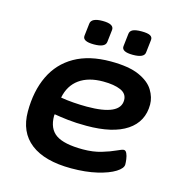

<svg xmlns="http://www.w3.org/2000/svg" viewBox="-105 -803 871 908"><g transform="rotate(15 330.0 -349.0)"><path d="M323 7Q193 7 124.5 -46Q56 -99 56 -200Q56 -300 91.5 -374.5Q127 -449 198 -489.5Q269 -530 374 -530Q463 -530 513.5 -507.5Q564 -485 585 -450.5Q606 -416 606 -381Q606 -297 538 -251.5Q470 -206 341 -206Q289 -206 250 -210.5Q211 -215 182 -220Q181 -217 181 -212Q181 -149 221 -121.5Q261 -94 353 -94Q403 -94 443 -106Q483 -118 508.5 -130Q534 -142 542 -142Q551 -142 556.5 -130Q562 -118 564 -102.5Q566 -87 566 -77Q566 -58 535 -38.5Q504 -19 449 -6Q394 7 323 7ZM319 -294Q482 -294 482 -369Q482 -401 450 -415Q418 -429 364 -429Q292 -429 247.5 -397Q203 -365 191 -304Q219 -299 253.5 -296.5Q288 -294 319 -294ZM466 -587Q410 -587 413 -615L420 -676Q421 -691 434.5 -698Q448 -705 478 -705Q508 -705 520.5 -698Q533 -691 531 -676L524 -615Q522 -587 466 -587ZM275 -587Q219 -587 222 -615L229 -676Q232 -705 287 -705Q343 -705 341 -676L334 -615Q331 -587 275 -587Z"/></g></svg>

Font: Asap Expanded Expanded SemiBold
Style: Italic
Weight: 600
Width: 7
Italic angle: -6°
Designer: Pablo Cosgaya
Foundry: Omnibus-Type
Version: Version 3.001; ttfautohint (v1.8.4.7-5d5b)